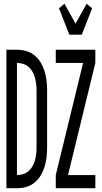

<svg xmlns="http://www.w3.org/2000/svg" viewBox="-20 -999 540 1019"><path d="M348 -815 293 -955 322 -979 381 -874 440 -979 469 -955 414 -815ZM276 0V-70L421 -665H276V-735H486V-665L341 -70H486V0ZM14 0V-735H70Q95 -735 119.5 -728Q144 -721 164 -704.5Q184 -688 196.5 -666.5Q209 -645 216.5 -620.5Q224 -596 227 -571Q230 -546 230 -521V-215Q230 -189 227 -164Q224 -139 216.5 -114.5Q209 -90 196.5 -68.5Q184 -47 164 -30.5Q144 -14 119.5 -7Q95 0 70 0ZM70 -70Q87 -70 103 -75Q119 -80 132 -91.5Q145 -103 153 -117.5Q161 -132 165.5 -148.5Q170 -165 172 -181.5Q174 -198 174 -215V-521Q174 -537 172 -553.5Q170 -570 165.5 -586.5Q161 -603 153 -617.5Q145 -632 132 -643.5Q119 -655 103 -660Q87 -665 70 -665Z"/></svg>

Font: Iosevka MaddieWtf
Style: Regular
Weight: 400
Monospace: yes
Designer: Belleve Invis
Foundry: Belleve Invis
Version: Version 31.3.0; ttfautohint (v1.8.3)